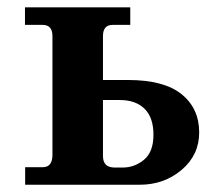

<svg xmlns="http://www.w3.org/2000/svg" viewBox="-20 -509 607 529"><path d="M318.4 -47.4Q350.6 -47.4 376.7 -68.8Q402.8 -90.3 402.8 -137.7Q402.8 -185.1 378.4 -209.2Q354 -233.4 310.1 -233.4H263.7V-79.1Q263.7 -47.4 295.9 -47.4ZM364.7 0H49.3V-48.3H97.7Q124.5 -48.3 124.5 -82.5V-409.7Q124.5 -440.4 97.7 -440.4H48.8V-488.8H338.9V-440.4H290.5Q263.7 -440.4 263.7 -409.7V-288.6H332.5Q431.6 -288.6 480.2 -249.5Q528.8 -210.4 528.8 -144Q528.8 -82 480.5 -41Q432.1 0 364.7 0Z"/></svg>

Font: Munson
Style: Bold
Weight: 700
Designer: Paul James MIller
Foundry: High-Logic / Made with FontCreator
Version: Version 2.10;May 5, 2019;FontCreator 11.5.0.2430 64-bit